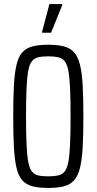

<svg xmlns="http://www.w3.org/2000/svg" viewBox="-20 -916 475 944"><path d="M217 8Q171 8 140 0Q109 -8 90 -29Q71 -50 61.5 -89.5Q52 -129 48.5 -191Q45 -253 45 -344Q45 -435 48.5 -497Q52 -559 61.5 -598.5Q71 -638 90 -659Q109 -680 140 -688Q171 -696 217 -696Q263 -696 294 -688Q325 -680 344 -659Q363 -638 373 -598.5Q383 -559 386.5 -497Q390 -435 390 -344Q390 -253 386.5 -191Q383 -129 373 -89.5Q363 -50 344 -29Q325 -8 294.5 0Q264 8 217 8ZM217 -49Q246 -49 266 -53.5Q286 -58 298 -73Q310 -88 316 -119.5Q322 -151 324.5 -205.5Q327 -260 327 -344Q327 -428 324.5 -482.5Q322 -537 316 -568.5Q310 -600 298 -615Q286 -630 266 -634.5Q246 -639 217 -639Q188 -639 168.5 -634.5Q149 -630 137 -615Q125 -600 119 -568.5Q113 -537 110.5 -482.5Q108 -428 108 -344Q108 -260 110.5 -205.5Q113 -151 119 -119.5Q125 -88 137 -73Q149 -58 168.5 -53.5Q188 -49 217 -49ZM187 -755V-760L223 -896H286V-891L231 -755Z"/></svg>

Font: Saira ExtraCondensed
Style: Regular
Weight: 400
Width: 2
Designer: Hector Gatti with collaboration of the Omnibus-Type team
Foundry: Omnibus-Type
Version: Version 1.101